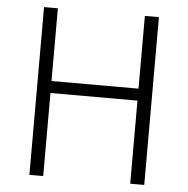

<svg xmlns="http://www.w3.org/2000/svg" viewBox="-52 -780 814 831"><g transform="rotate(5 355.0 -364.5)"><path d="M106 0V-729H166V-413H544V-729H605V0H544V-361H166V0Z"/></g></svg>

Font: Noto Sans SC Thin Light
Style: Regular
Weight: 300
Version: Version 2.004-H2;hotconv 1.0.118;makeotfexe 2.5.65603